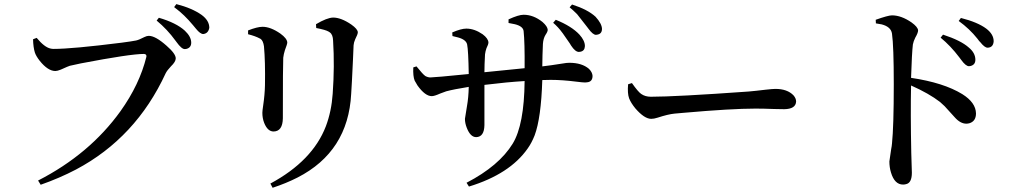

<svg xmlns="http://www.w3.org/2000/svg" viewBox="-20 -849 4980 933"><path d="M877.9 -610.4Q862.3 -610.4 837.9 -644.5Q835 -648.4 832 -652.3Q793 -706.1 741.2 -749L752 -762.7Q835.9 -738.3 877.9 -700.2Q909.2 -670.9 909.2 -641.6Q909.2 -617.2 885.7 -611.3Q881.8 -610.4 877.9 -610.4ZM967.8 -683.6Q953.1 -683.6 932.6 -709Q919.9 -723.6 918 -726.6Q875 -778.3 831.1 -810.5Q828.1 -813.5 826.2 -814.5L836.9 -829.1Q913.1 -809.6 960 -776.4Q997.1 -749 997.1 -713.9Q992.2 -686.5 967.8 -683.6ZM158.2 -665Q195.3 -620.1 224.6 -613.3Q232.4 -611.3 240.2 -611.3Q331.1 -611.3 571.3 -641.6Q623 -648.4 641.6 -652.3Q655.3 -655.3 681.6 -668.9Q693.4 -674.8 703.1 -674.8Q735.4 -674.8 789.1 -627Q834 -587.9 834 -565.4Q834 -548.8 810.5 -526.4Q792 -506.8 785.2 -493.2Q640.6 -179.7 349.6 -25.4Q269.5 16.6 177.7 48.8L165 28.3Q415 -99.6 565.4 -308.6Q658.2 -438.5 691.4 -573.2Q693.4 -585.9 679.7 -586.9Q612.3 -586.9 373 -541Q336.9 -533.2 319.3 -529.3Q314.5 -528.3 275.4 -510.7Q258.8 -503.9 249 -503.9Q212.9 -503.9 172.9 -553.7Q155.3 -576.2 149.4 -593.8Q141.6 -619.1 140.6 -658.2Z M1686.5 -392.6Q1671.9 -112.3 1425.8 13.7Q1370.1 42 1304.7 63.5L1293.9 43Q1499 -67.4 1563.5 -235.4Q1590.8 -307.6 1596.7 -393.6Q1606.4 -528.3 1598.6 -651.4Q1597.7 -680.7 1583 -691.4Q1580.1 -693.4 1577.1 -695.3Q1562.5 -704.1 1516.6 -712.9L1515.6 -731.4Q1568.4 -762.7 1598.6 -763.7Q1637.7 -763.7 1687.5 -729.5Q1717.8 -708 1718.8 -692.4Q1718.8 -682.6 1706.1 -658.2Q1699.2 -642.6 1698.2 -628.9Q1697.3 -610.4 1695.3 -560.5Q1689.5 -434.6 1686.5 -392.6ZM1242.2 -662.1Q1220.7 -673.8 1185.5 -682.6V-701.2Q1230.5 -718.8 1255.9 -718.8Q1294.9 -718.8 1342.8 -685.5Q1375 -662.1 1376 -642.6Q1376 -634.8 1364.3 -604.5Q1358.4 -585.9 1356.4 -568.4Q1354.5 -539.1 1354.5 -274.4Q1353.5 -210.9 1309.6 -210Q1280.3 -210 1263.7 -252Q1254.9 -274.4 1254.9 -300.8Q1254.9 -310.5 1258.8 -335.9Q1266.6 -388.7 1267.6 -434.6Q1269.5 -550.8 1262.7 -624Q1258.8 -651.4 1246.1 -660.2Q1244.1 -661.1 1242.2 -662.1Z M2668 -738.3 2680.7 -752.9Q2757.8 -721.7 2795.9 -680.7Q2822.3 -651.4 2822.3 -625Q2821.3 -601.6 2800.8 -597.7Q2796.9 -596.7 2793 -596.7Q2775.4 -596.7 2754.9 -627.9Q2752 -632.8 2749 -637.7Q2710 -696.3 2691.4 -715.8Q2679.7 -728.5 2668 -738.3ZM2451.2 -737.3V-754.9Q2500 -777.3 2524.4 -777.3Q2572.3 -777.3 2616.2 -742.2Q2640.6 -720.7 2641.6 -704.1Q2641.6 -695.3 2630.9 -679.7Q2620.1 -662.1 2618.2 -635.7Q2618.2 -618.2 2616.2 -581.1Q2615.2 -543.9 2615.2 -526.4Q2644.5 -529.3 2731.4 -543Q2740.2 -543.9 2746.1 -543.9Q2807.6 -543.9 2841.8 -514.6Q2858.4 -498 2859.4 -480.5Q2859.4 -452.1 2834 -449.2Q2828.1 -448.2 2823.2 -448.2Q2811.5 -448.2 2781.2 -452.1Q2711.9 -460.9 2656.2 -460.9Q2628.9 -460.9 2615.2 -460Q2609.4 -275.4 2578.1 -191.4Q2563.5 -154.3 2543.9 -127Q2457 -2.9 2258.8 57.6L2247.1 39.1Q2405.3 -43 2471.7 -151.4Q2527.3 -243.2 2529.3 -455.1Q2445.3 -450.2 2334 -436.5Q2334 -431.6 2334 -241.2Q2333 -183.6 2293.9 -182.6Q2265.6 -182.6 2248 -228.5Q2239.3 -251 2239.3 -271.5Q2239.3 -275.4 2249 -332Q2256.8 -375 2257.8 -426.8Q2184.6 -415 2148.4 -405.3Q2138.7 -402.3 2119.1 -394.5Q2090.8 -381.8 2078.1 -381.8Q2045.9 -381.8 2008.8 -433.6Q2000 -447.3 1995.1 -457Q1986.3 -478.5 1988.3 -521.5L2003.9 -526.4Q2035.2 -487.3 2046.9 -479.5Q2059.6 -472.7 2071.3 -472.7Q2090.8 -472.7 2257.8 -489.3Q2255.9 -603.5 2250 -632.8Q2245.1 -656.2 2206.1 -667Q2195.3 -669.9 2178.7 -673.8L2177.7 -691.4Q2220.7 -710 2246.1 -710Q2285.2 -710 2325.2 -682.6Q2352.5 -662.1 2353.5 -642.6Q2353.5 -633.8 2343.8 -614.3Q2338.9 -600.6 2336.9 -585Q2334 -532.2 2334 -498L2529.3 -517.6Q2530.3 -643.6 2524.4 -698.2Q2521.5 -721.7 2481.4 -731.4Q2469.7 -734.4 2451.2 -737.3ZM2748 -813.5 2759.8 -827.1Q2835.9 -802.7 2874 -767.6Q2904.3 -734.4 2905.3 -709Q2905.3 -684.6 2882.8 -680.7Q2878.9 -679.7 2876 -679.7Q2861.3 -679.7 2839.8 -709Q2838.9 -710 2836.9 -712.9Q2832 -718.8 2830.1 -721.7Q2792 -771.5 2784.2 -780.3Q2766.6 -797.9 2748 -813.5Z M3032.2 -439.5 3050.8 -445.3Q3081.1 -402.3 3095.7 -392.6Q3115.2 -378.9 3142.6 -378.9Q3262.7 -378.9 3618.2 -404.3Q3652.3 -407.2 3700.2 -413.1Q3735.4 -417 3748 -417Q3805.7 -417 3835.9 -385.7Q3848.6 -371.1 3848.6 -355.5Q3846.7 -319.3 3791 -318.4Q3774.4 -318.4 3741.2 -319.3Q3689.5 -321.3 3651.4 -321.3Q3534.2 -321.3 3301.8 -300.8Q3274.4 -298.8 3257.8 -296.9Q3226.6 -293.9 3175.8 -277.3Q3158.2 -271.5 3144.5 -271.5Q3111.3 -271.5 3067.4 -322.3Q3045.9 -348.6 3037.1 -371.1Q3028.3 -395.5 3032.2 -439.5Z M4550.8 -666 4562.5 -680.7Q4649.4 -652.3 4687.5 -618.2Q4719.7 -591.8 4719.7 -558.6Q4719.7 -534.2 4696.3 -528.3Q4692.4 -527.3 4688.5 -527.3Q4672.9 -527.3 4650.4 -558.6Q4649.4 -560.5 4641.6 -570.3Q4599.6 -626 4550.8 -666ZM4236.3 -735.4 4235.4 -752.9Q4295.9 -774.4 4314.5 -774.4Q4359.4 -774.4 4409.2 -740.2Q4440.4 -717.8 4441.4 -701.2Q4441.4 -689.5 4427.7 -666Q4418.9 -648.4 4416 -632.8Q4411.1 -591.8 4407.2 -470.7Q4565.4 -447.3 4656.2 -391.6Q4721.7 -350.6 4722.7 -297.9Q4722.7 -259.8 4690.4 -250Q4682.6 -248 4675.8 -248Q4646.5 -248 4619.1 -279.3Q4573.2 -330.1 4570.3 -333Q4558.6 -343.8 4547.9 -353.5Q4495.1 -394.5 4407.2 -433.6Q4404.3 -298.8 4408.2 -106.4Q4409.2 -79.1 4410.2 -40Q4411.1 -16.6 4411.1 -9.8Q4411.1 40 4382.8 45.9Q4376 47.9 4368.2 47.9Q4327.1 47.9 4309.6 -10.7Q4301.8 -36.1 4301.8 -64.5Q4301.8 -69.3 4310.5 -124Q4313.5 -138.7 4314.5 -151.4Q4323.2 -235.4 4323.2 -439.5Q4323.2 -625 4314.5 -685.5Q4309.6 -718.8 4264.6 -730.5Q4252 -733.4 4236.3 -735.4ZM4638.7 -747.1 4649.4 -761.7Q4730.5 -741.2 4772.5 -710Q4808.6 -682.6 4808.6 -648.4Q4806.6 -618.2 4779.3 -617.2Q4764.6 -617.2 4743.2 -644.5Q4741.2 -645.5 4738.3 -649.4Q4732.4 -657.2 4729.5 -661.1Q4691.4 -709 4638.7 -747.1Z"/></svg>

Font: GenYoMin JP SemiBold
Style: Regular
Weight: 600
Version: Version 1.001;PS 1;hotconv 16.6.51;makeotf.lib2.5.65220 DEVE